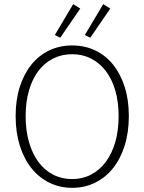

<svg xmlns="http://www.w3.org/2000/svg" viewBox="-20 -889 692 921"><path d="M326 12Q267 12 217 -12.5Q167 -37 131 -82Q95 -127 75 -190.5Q55 -254 55 -332Q55 -410 75 -472.5Q95 -535 131 -579.5Q167 -624 217 -647.5Q267 -671 326 -671Q386 -671 436 -647.5Q486 -624 522 -579.5Q558 -535 578 -472.5Q598 -410 598 -332Q598 -254 578 -190.5Q558 -127 522 -82Q486 -37 436 -12.5Q386 12 326 12ZM326 -30Q376 -30 417 -51.5Q458 -73 487.5 -112.5Q517 -152 533 -207.5Q549 -263 549 -332Q549 -400 533 -455Q517 -510 487.5 -548.5Q458 -587 417 -608Q376 -629 326 -629Q276 -629 234.5 -608Q193 -587 164 -548.5Q135 -510 119 -455Q103 -400 103 -332Q103 -263 119 -207.5Q135 -152 164 -112.5Q193 -73 234.5 -51.5Q276 -30 326 -30ZM243 -721 331 -869 365 -848 269 -708ZM387 -721 475 -869 509 -848 413 -708Z"/></svg>

Font: CV Source Sans Light
Style: Regular
Weight: 300
Designer: Paul D. Hunt
Foundry: Adobe Systems Incorporated
Version: Version 3.001